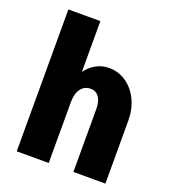

<svg xmlns="http://www.w3.org/2000/svg" viewBox="-134 -836 834 936"><g transform="rotate(20 282.5 -368.0)"><path d="M60 0V-520H226V0ZM354 0V-327H520V0ZM354 -326Q354 -366 338.5 -388Q323 -410 295 -410L345 -536Q395 -536 434.5 -508.5Q474 -481 497 -433.5Q520 -386 520 -326ZM180 -316Q180 -379 201.5 -429Q223 -479 260.5 -507.5Q298 -536 345 -536L295 -410Q263 -410 244.5 -385Q226 -360 226 -316ZM60 0V-736H226V0Z"/></g></svg>

Font: Akshar Light
Style: Regular
Weight: 300
Designer: Tall Chai
Foundry: Tall Chai
Version: Version 1.100